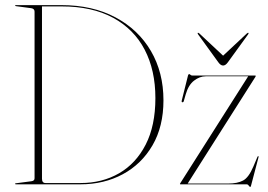

<svg xmlns="http://www.w3.org/2000/svg" viewBox="-20 -720 1045 750"><path d="M39 -2Q39 -4 41.5 -4L102.5 -12Q115 -13.5 115 -23.5V-674.5Q115 -686 102 -688L42 -696Q39 -697 39 -698Q39 -700 42 -700H219.5Q341.5 -700 431 -652.2Q520.5 -604.5 569.5 -520.8Q618.5 -437 618.5 -328Q618.5 -226 575.8 -152.5Q533 -79 459.8 -39.5Q386.5 0 294.5 0H42Q39 0 39 -2ZM294.5 -5Q379 -5 445 -43Q511 -81 549 -155Q587 -229 587 -337Q587 -445.5 545.2 -525.8Q503.5 -606 421.8 -650.5Q340 -695 220.5 -695H144V-22Q144 -5 158 -5ZM977.5 -419.5 713 -3H871Q907.5 -3 929.5 -14.8Q951.5 -26.5 969.5 -69L986 -108Q987.5 -110.5 989.5 -110Q991 -109.5 989.5 -104.5L960 7.5Q959.5 10 957.5 10Q954.5 10 951.5 5Q948.5 0 943 0H684.5Q683 0 683 -1.5Q683 -2.5 684 -4L949.5 -422H784Q760 -422 738 -405Q716 -388 705.5 -351.5L698 -325.5Q697 -320.5 692.5 -320.5Q688.5 -320.5 690 -327.5L714.5 -425.5Q716 -430.5 719 -430.5Q721.5 -430.5 724 -427.8Q726.5 -425 731 -425H977Q979 -425 979 -423Q979 -422.5 977.5 -419.5ZM870 -476.5Q861 -464 851.5 -464Q842 -464 833 -476.5L754 -585.5Q751 -590 752.5 -591.5Q754 -593 758.5 -589.5L851.5 -502.5L944.5 -589.5Q949 -593 950.5 -591.5Q952 -590 949 -585.5Z"/></svg>

Font: Fraunces 144pt Thin
Style: Regular
Weight: 100
Version: Version 1.000;[f99f86859]